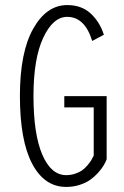

<svg xmlns="http://www.w3.org/2000/svg" viewBox="-20 -726 490 757"><path d="M400.5 -347V-98Q396 -86 388.2 -73Q380.5 -60 366.5 -44.5Q352.5 -29 335.5 -17Q318.5 -5 293.8 3Q269 11 241 11Q155 11 106.8 -80.5Q58.5 -172 58.5 -348Q58.5 -520 111 -613Q163.5 -706 245 -706Q301.5 -706 337.5 -672.8Q373.5 -639.5 389.5 -589L343.5 -564.5Q314.5 -659.5 245 -659.5Q189 -659.5 150.5 -577.2Q112 -495 112 -348Q112 -197 146.8 -116.2Q181.5 -35.5 241 -35.5Q260 -35.5 276.5 -41.2Q293 -47 303.5 -54.2Q314 -61.5 324.2 -73.5Q334.5 -85.5 339 -93Q343.5 -100.5 349.5 -112.5V-302.5H233.5V-347Z"/></svg>

Font: League Mono Condensed UltraLight
Style: Regular
Weight: 200
Width: 1
Designer: Tyler Finck
Foundry: The League of Moveable Type / Tyler Finck
Version: Version 2.210